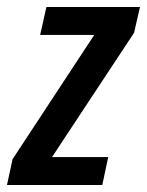

<svg xmlns="http://www.w3.org/2000/svg" viewBox="-44 -530 421 550"><path d="M-24 0 -8 -74 226 -430H71L89 -510H357L340 -436L105 -80H266L249 0Z"/></svg>

Font: Saira ExtraCondensed SemiBold
Style: Italic
Weight: 600
Width: 2
Italic angle: -12°
Designer: Hector Gatti with collaboration of the Omnibus-Type team
Foundry: Omnibus-Type
Version: Version 1.101